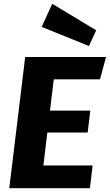

<svg xmlns="http://www.w3.org/2000/svg" viewBox="-20 -994 580 1014"><path d="M264 -575 244 -410H457L443 -294H230L209 -120H469L455 0H29L113 -693H540L508 -575ZM450 -751 200 -852 256 -974 488 -834Z"/></svg>

Font: Qjlgwqiwhsfqbnnlvksmvfsycuq
Style: Regular
Weight: 700
Italic angle: -8°
Designer: Carrois Corporate & Edenspiekermann
Foundry: Carrois Corporate GbR & Edenspiekermann AG
Version: Version 2.001